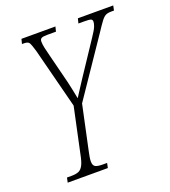

<svg xmlns="http://www.w3.org/2000/svg" viewBox="-131 -811 806 908"><g transform="rotate(-20 271.5 -357.0)"><path d="M54 0 59 -24H81Q105 -24 118.5 -30Q132 -36 141 -53.5Q150 -71 157 -108L205 -333L127 -637Q117 -671 111 -680.5Q105 -690 85 -690H75L81 -714H252L246 -690H202Q180 -690 172.5 -685.5Q165 -681 165 -669Q165 -656 169 -637Q173 -618 180 -592L217 -445Q222 -424 226.5 -401.5Q231 -379 235 -359Q247 -378 261 -399.5Q275 -421 290 -444L397 -605Q418 -636 423.5 -650.5Q429 -665 429 -674Q429 -684 421.5 -687Q414 -690 388 -690H359L365 -714H543L538 -690H524Q506 -690 495.5 -684.5Q485 -679 473 -663Q461 -647 440 -615L246 -329L199 -109Q191 -74 191 -57Q191 -36 202.5 -30Q214 -24 239 -24H261L256 0Z"/></g></svg>

Font: Noto Serif ExtraCondensed ExtraLight
Style: Italic
Weight: 200
Width: 2
Italic angle: -12°
Designer: Monotype Design Team
Foundry: Monotype Imaging Inc.
Version: Version 2.014; ttfautohint (v1.8.4.7-5d5b)